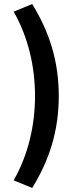

<svg xmlns="http://www.w3.org/2000/svg" viewBox="-20 -755 384 954"><path d="M48 141 140 179C224 42 272 -102 272 -278C272 -454 224 -598 140 -735L48 -697C122 -567 154 -420 154 -278C154 -136 122 11 48 141Z"/></svg>

Font: Cambridge Sans Bold
Style: Regular
Weight: 700
Version: Version 2.020;PS 002.020;hotconv 1.0.88;makeotf.lib2.5.64775